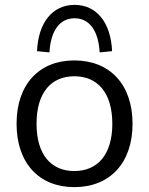

<svg xmlns="http://www.w3.org/2000/svg" viewBox="-20 -759 611 788"><path d="M285 9C431 9 524 -90 524 -251C524 -412 431 -511 285 -511C140 -511 48 -412 48 -251C48 -90 140 9 285 9ZM285 -57C190 -57 130 -124 130 -251C130 -379 190 -446 285 -446C380 -446 441 -379 441 -251C441 -124 380 -57 285 -57ZM132 -549 183 -544C188 -633 225 -684 286 -684C347 -684 384 -633 389 -544L440 -549C435 -667 376 -739 286 -739C196 -739 137 -667 132 -549Z"/></svg>

Font: Poppy and Pepper
Style: Regular
Weight: 400
Designer: Thy Ha
Foundry: Thy Ha
Version: Version 0.001;Glyphs 3.2 (3227)